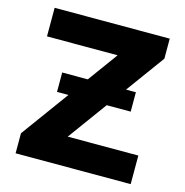

<svg xmlns="http://www.w3.org/2000/svg" viewBox="-107 -827 895 927"><g transform="rotate(15 340.5 -363.5)"><path d="M52.6 0V-100.1L405.9 -584.5H52.9V-727.3H628.2V-627.1L274.9 -142.8H627.8V0ZM169 -338.1V-435H537.3V-338.1Z"/></g></svg>

Font: Inter UI Extra Bold
Style: Regular
Weight: 800
Designer: Rasmus Andersson
Foundry: rsms
Version: 3.2;8d6f07862